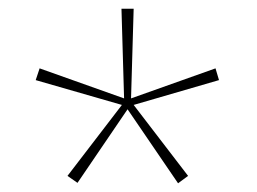

<svg xmlns="http://www.w3.org/2000/svg" viewBox="-20 -778 591 441"><path d="M287 -758H259L265 -552L71 -621L62 -594L260 -537L135 -374L158 -358L273 -527L389 -357L412 -374L287 -537L483 -594L475 -621L281 -552Z"/></svg>

Font: Noto Sans Arabic Thin
Style: Regular
Weight: 100
Designer: Monotype Design Team, Nadine Chahine, Nizar Qandah and Khaled Hosny
Foundry: Monotype Imaging Inc.
Version: Version 2.012